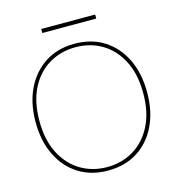

<svg xmlns="http://www.w3.org/2000/svg" viewBox="-122 -943 976 1059"><g transform="rotate(-15 366.0 -413.0)"><path d="M365 12Q269 12 197.5 -33.5Q126 -79 86.5 -160.5Q47 -242 47 -350Q47 -457 86.5 -538.5Q126 -620 197.5 -666Q269 -712 365 -712Q463 -712 534.5 -666Q606 -620 645 -538.5Q684 -457 684 -350Q684 -242 645 -160.5Q606 -79 534.5 -33.5Q463 12 365 12ZM365 -8Q450 -8 517 -48.5Q584 -89 623 -165.5Q662 -242 662 -350Q662 -459 623 -535.5Q584 -612 517 -652Q450 -692 365 -692Q282 -692 214.5 -652Q147 -612 108 -535.5Q69 -459 69 -350Q69 -242 108 -165.5Q147 -89 214 -48.5Q281 -8 365 -8ZM210 -815V-838H518V-815Z"/></g></svg>

Font: DM Sans 10pt Thin
Style: Regular
Weight: 250
Version: Version 4.004;gftools[0.9.30]